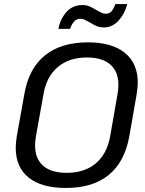

<svg xmlns="http://www.w3.org/2000/svg" viewBox="-20 -921 721 952"><path d="M58 -188Q58 -211 63 -244L101 -456Q123 -582 203 -646.5Q283 -711 416 -711Q535 -711 599 -659Q663 -607 663 -512Q663 -489 658 -456L621 -244Q598 -118 519 -53.5Q440 11 307 11Q186 11 122 -40.5Q58 -92 58 -188ZM526 -244 563 -456Q567 -477 567 -501Q567 -566 527 -601Q487 -636 411 -636Q323 -636 267 -589Q211 -542 196 -456L158 -244Q154 -223 154 -199Q154 -134 194 -99Q234 -64 310 -64Q399 -64 454.5 -110.5Q510 -157 526 -244ZM388 -896Q408 -896 423.5 -889.5Q439 -883 458 -871Q476 -861 485 -857Q494 -853 505 -853Q522 -853 532.5 -864.5Q543 -876 552 -901H611Q599 -853 568 -819Q537 -785 496 -785Q475 -785 459.5 -791.5Q444 -798 425 -810Q409 -819 399.5 -823.5Q390 -828 379 -828Q361 -828 349 -816Q337 -804 327 -778H269Q280 -829 310.5 -862.5Q341 -896 388 -896Z"/></svg>

Font: KoHo Medium
Style: Italic
Weight: 500
Italic angle: -10°
Designer: Cadson Demak & Katatrad Team
Foundry: Cadson Demak Co.,Ltd.
Version: Version 1.000